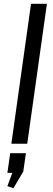

<svg xmlns="http://www.w3.org/2000/svg" viewBox="-20 -760 280 1015"><path d="M228 -740 124 0H40L144 -740ZM117 50 103 147 51 235 19 224 66 98 95 154H19L34 50Z"/></svg>

Font: Pathway Extreme SemiCondensed
Style: Italic
Weight: 400
Width: 4
Italic angle: -8°
Version: Version 1.001;gftools[0.9.26]